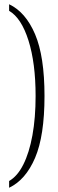

<svg xmlns="http://www.w3.org/2000/svg" viewBox="-20 -768 274 906"><path d="M23 86Q62 64 90 8.5Q118 -47 133 -129.5Q148 -212 148 -315Q148 -470 114.5 -576.5Q81 -683 23 -717V-748Q101 -711 145.5 -606.5Q190 -502 190 -315Q190 -127 145.5 -23Q101 81 23 118Z"/></svg>

Font: Noto Serif Ethiopic ExtraCondensed ExtraLight
Style: Regular
Weight: 200
Width: 2
Designer: Monotype Design Team
Foundry: Monotype Imaging Inc.
Version: Version 2.102; ttfautohint (v1.8.4.7-5d5b)